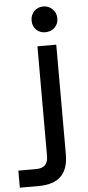

<svg xmlns="http://www.w3.org/2000/svg" viewBox="-116 -731 440 965"><g transform="rotate(-5 104.0 -248.5)"><path d="M94 54V-500H189V53Q189 127 152 163.5Q115 200 39 200H-56V114H34Q94 114 94 54ZM140 -697Q168 -697 187 -678Q206 -659 206 -631Q206 -603 187 -585Q168 -567 140 -567Q112 -567 94 -585Q76 -603 76 -631Q76 -659 94 -678Q112 -697 140 -697Z"/></g></svg>

Font: MedMera Sans Display
Style: Regular
Weight: 500
Designer: Kasper Nordkvist
Foundry: UNCUT.wtf
Version: Version 1.300